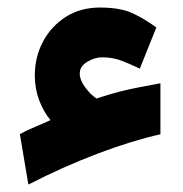

<svg xmlns="http://www.w3.org/2000/svg" viewBox="-20 -438 484 509"><path d="M191.4 -243.2Q191.4 -226.1 205.8 -206.5Q220.2 -187 235.8 -176.8Q271 -188.5 297.1 -195.1Q323.2 -201.7 348.4 -206.5Q373.5 -211.4 405.3 -217.3V-82Q330.6 -65.4 239 -30.8Q147.5 3.9 55.2 51.3L32.7 -82.5Q50.3 -92.3 73.2 -101.8Q96.2 -111.3 113.8 -119.6Q95.7 -141.1 84 -171.9Q72.3 -202.6 72.3 -237.8Q72.3 -287.1 94.2 -328.1Q116.2 -369.1 155 -393.6Q193.8 -418 244.6 -418Q297.9 -418 329.8 -403.6Q361.8 -389.2 394.5 -365.2L350.6 -255.9Q328.1 -267.1 303.5 -276.6Q278.8 -286.1 251 -286.1Q231.4 -286.1 211.4 -274.2Q191.4 -262.2 191.4 -243.2Z"/></svg>

Font: Vazirmatn FD NL Black
Style: Regular
Weight: 900
Designer: Saber Rastikerdar
Foundry: Saber Rastikerdar
Version: Version 33.003